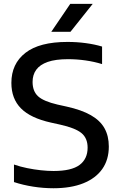

<svg xmlns="http://www.w3.org/2000/svg" viewBox="-20 -967 623 996"><path d="M257 9.5Q204.5 9.5 152 1.2Q99.5 -7 52.5 -22.5V-113.5Q85.5 -102 121.5 -94.8Q157.5 -87.5 192.2 -83.8Q227 -80 258 -80Q350.5 -80 392.5 -111.2Q434.5 -142.5 434.5 -201Q434.5 -250.5 402.5 -276.8Q370.5 -303 292 -320.5L244.5 -331Q138.5 -354.5 88.8 -404.8Q39 -455 39 -537Q39 -636 111.8 -692.8Q184.5 -749.5 330 -749.5Q379.5 -749.5 425.5 -743.2Q471.5 -737 509.5 -725.5V-634.5Q469.5 -647 424 -653.5Q378.5 -660 333 -660Q268 -660 227.5 -645.8Q187 -631.5 168 -605.2Q149 -579 149 -542Q149 -494 177.2 -467.8Q205.5 -441.5 278.5 -424.5L326 -414Q403 -397 451.2 -369.5Q499.5 -342 522 -301.8Q544.5 -261.5 544.5 -207Q544.5 -138.5 510.5 -90.2Q476.5 -42 412.2 -16.2Q348 9.5 257 9.5ZM246 -802 344.5 -947H461L345.5 -802Z"/></svg>

Font: Encode Sans SC SemiExpanded Medium
Style: Regular
Weight: 500
Width: 6
Designer: Multiple Designers
Foundry: Impallari Type
Version: Version 3.002